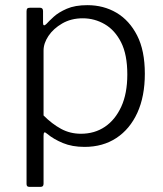

<svg xmlns="http://www.w3.org/2000/svg" viewBox="-20 -560 634 745"><path d="M135 -530Q147 -530 147 -517V-471Q147 -463 150.5 -462Q154 -461 160 -467Q170 -478 188.5 -495Q207 -512 239 -526Q271 -540 319 -540Q382 -540 432 -510.5Q482 -481 512 -422.5Q542 -364 542 -274Q542 -186 513 -122.5Q484 -59 431.5 -24.5Q379 10 308 10Q260 10 224 -5Q188 -20 164 -40Q155 -48 152 -46Q149 -44 149 -33V153Q149 165 138 165H93Q83 165 83 154V-516Q83 -524 86 -527Q89 -530 97 -530H135ZM149 -112Q182 -79 217 -60Q252 -41 294 -41Q347 -41 387 -68Q427 -95 450.5 -146Q474 -197 474 -271Q474 -348 450 -395.5Q426 -443 386.5 -466Q347 -489 301 -489Q256 -489 221.5 -469Q187 -449 168 -420.5Q149 -392 149 -364V-112Z"/></svg>

Font: Libre Franklin Thin Light
Style: Regular
Weight: 300
Version: Version 3.000